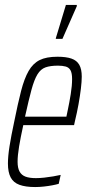

<svg xmlns="http://www.w3.org/2000/svg" viewBox="-20 -747 357 775"><path d="M122 8Q83 8 58.5 -1Q34 -10 23 -31Q12 -52 12 -87Q12 -116 18.5 -157Q25 -198 37 -254Q52 -329 65 -379.5Q78 -430 95.5 -460.5Q113 -491 140 -504.5Q167 -518 212 -518Q247 -518 268.5 -510.5Q290 -503 300 -485.5Q310 -468 310 -438Q310 -418 306.5 -389Q303 -360 297 -326.5Q291 -293 282 -256L279 -242H74Q63 -192 57 -155.5Q51 -119 51 -94Q51 -69 59 -54.5Q67 -40 83 -34Q99 -28 125 -28Q140 -28 158.5 -30Q177 -32 194.5 -35Q212 -38 225 -41L217 -5Q207 -2 191 1Q175 4 157 6Q139 8 122 8ZM81 -276H248L254 -305Q260 -333 265.5 -367Q271 -401 271 -428Q271 -452 264.5 -463.5Q258 -475 245 -478.5Q232 -482 214 -482Q183 -482 163.5 -475Q144 -468 131 -446.5Q118 -425 107 -384.5Q96 -344 81 -276ZM205 -590 206 -595 246 -727H290V-722L232 -590Z"/></svg>

Font: Saira UltraCondensed ExtraLight
Style: Italic
Weight: 250
Width: 1
Italic angle: -12°
Designer: Hector Gatti with collaboration of the Omnibus-Type team
Foundry: Omnibus-Type
Version: Version 1.101